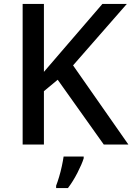

<svg xmlns="http://www.w3.org/2000/svg" viewBox="-20 -734 672 975"><path d="M632 0H507L273 -329L203 -271V0H95V-714H203V-369Q229 -399 255 -429.5Q281 -460 307 -490L500 -714H624L351 -402ZM405 70Q396 99 373.5 143Q351 187 325 221H265V209Q272 191 280 164.5Q288 138 294 110Q300 82 303 61H405Z"/></svg>

Font: Noto Sans Tamil Medium
Style: Regular
Weight: 500
Designer: Jelle Bosma - Monotype Design Team
Foundry: Monotype Imaging Inc.
Version: Version 2.004; ttfautohint (v1.8.4.7-5d5b)